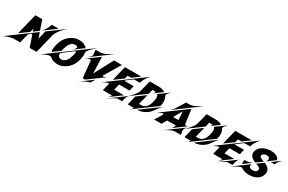

<svg xmlns="http://www.w3.org/2000/svg" viewBox="3 -2566 6632 4426"><g transform="rotate(30 3319.0 -353.5)"><path d="M608.9 -507.3 1050.8 -831.1Q995.6 -788.6 946.8 -738.8Q918 -710.4 898.9 -688Q879.9 -665.5 861.3 -639.4Q842.8 -613.3 826.4 -584.2Q810.1 -555.2 799.3 -524.4L668.9 2.9H485.8Q458 -77.1 436.5 -140.1Q423.3 -178.2 415.5 -200.4Q407.7 -222.7 401.4 -241.2Q395 -259.8 390.6 -272Q386.2 -284.2 386.2 -284.7Q379.9 -303.7 366.7 -303.7Q357.4 -303.7 345.2 -294.4Q319.3 -275.9 307.4 -261.5Q295.4 -247.1 290.5 -233.4L231.9 2.9H85.4Q33.2 4.4 -14.4 15.6Q-62 26.9 -99.6 40.3Q-137.2 53.7 -161.9 65.9Q-186.5 78.1 -192.4 81.5L504.4 -430.2L554.2 -285.2ZM843.8 -714.4 528.8 -482.9Q546.4 -500 565.7 -526.6Q585 -553.2 602.5 -583.5Q620.1 -613.8 634.3 -644Q648.4 -674.3 656.2 -698.2L660.2 -714.4ZM313 -324.2 84.5 -156.7 222.7 -714.4H406.7L494.6 -458L360.8 -359.4L337.9 -425.8Z M1156.2 -307.6 967.3 -168.5Q951.2 -241.7 971.7 -333.5L981.9 -373.5Q1000 -447.8 1037.4 -512.2Q1074.7 -576.7 1127.9 -624.3Q1181.2 -671.9 1248.8 -699.2Q1316.4 -726.6 1394.5 -726.6Q1424.8 -726.6 1454.3 -721.7Q1483.9 -716.8 1510.5 -705.8Q1537.1 -694.8 1560.8 -677.7Q1584.5 -660.6 1603 -635.7L1355 -453.6Q1363.8 -461.4 1378.4 -475.8Q1393.1 -490.2 1406 -506.6Q1418.9 -522.9 1425.8 -538.6Q1432.6 -554.2 1425.3 -564Q1412.6 -574.7 1397 -579.3Q1381.3 -584 1361.8 -584Q1321.3 -584 1291 -567.1Q1260.7 -550.3 1238.8 -523.2Q1216.8 -496.1 1201.9 -462.2Q1187 -428.2 1177.2 -394L1164.1 -341.8Q1161.6 -333 1159.9 -324.5Q1158.2 -315.9 1156.2 -307.6ZM774.9 7.3 1836.9 -772.5Q1780.8 -724.6 1737.3 -679.7Q1710.9 -653.8 1696 -636Q1681.2 -618.2 1668.9 -600.1Q1656.7 -582 1649.7 -565.2Q1642.6 -548.3 1644 -535.6Q1657.2 -463.9 1635.3 -375.5L1627.4 -342.8Q1609.4 -269 1572 -204.6Q1534.7 -140.1 1481.7 -92.5Q1428.7 -44.9 1361.3 -17.6Q1293.9 9.8 1215.8 9.8Q1162.1 9.8 1112.3 -5.9Q1062.5 -21.5 1023.4 -60.1Q1010.7 -72.3 985.4 -72.3Q971.2 -72.3 954.6 -68.8Q938 -65.4 920.7 -59.8Q903.3 -54.2 885.7 -47.1Q868.2 -40 851.6 -32.7Q814 -15.1 774.9 7.3ZM1445.3 -374Q1450.2 -394.5 1453.4 -412.6Q1456.5 -430.7 1458 -447.3Q1456.5 -457 1445.3 -457Q1439.5 -457 1431.6 -453.9Q1423.8 -450.7 1416 -444.8Q1408.7 -439.5 1389.9 -425.3Q1371.1 -411.1 1346.9 -392.8Q1322.8 -374.5 1295.7 -354.2Q1268.6 -334 1245.4 -316.2Q1222.2 -298.3 1205.3 -285.4Q1188.5 -272.5 1184.1 -268.6Q1171.4 -257.3 1160.6 -245.4Q1149.9 -233.4 1152.3 -219.7Q1154.8 -176.8 1179 -153.8Q1203.1 -130.9 1248 -130.9Q1290 -130.9 1321.3 -150.9Q1352.5 -170.9 1375.5 -201.7Q1398.4 -232.4 1413.3 -269.5Q1428.2 -306.6 1437 -341.3Z M2266.1 -289.1Q2260.3 -272 2280.3 -272Q2293.9 -272 2317.6 -280.8Q2341.3 -289.6 2374 -308.6Q2373.5 -308.1 2362.8 -300.3Q2352.1 -292.5 2335.7 -280.5Q2319.3 -268.6 2299.3 -253.9Q2279.3 -239.3 2260.7 -225.6Q2242.2 -211.9 2226.6 -200.7Q2210.9 -189.5 2203.1 -183.6L2202.6 -182.6L1957 -2.9H1894.5Q1881.8 -128.4 1872.1 -227.5Q1865.7 -287.1 1862.3 -321.8Q1858.9 -356.4 1856 -385.5Q1853 -414.6 1851.1 -433.6Q1849.1 -452.6 1849.1 -453.1Q1848.1 -466.8 1831.1 -466.8Q1816.4 -466.8 1794.9 -458.3Q1773.4 -449.7 1752.9 -439.5Q1729.5 -427.2 1704.1 -412.1L2031.7 -653.3L2047.4 -217.3L2314.5 -720.2H2523.4ZM2166 -121.1 2095.2 -2.9H2092.3Q2085.9 -2.4 2064.7 2.7Q2043.5 7.8 2008.1 22.7Q1972.7 37.6 1923.6 65.2Q1874.5 92.8 1812.5 138.7ZM1748.5 -480Q1753.9 -484.4 1768.6 -497.6Q1783.2 -510.7 1798.8 -526.9Q1814.5 -543 1825.9 -559.3Q1837.4 -575.7 1835.9 -585.9V-590.3L1823.2 -720.2H1950.2Q1963.4 -721.2 1979.7 -723.9Q1996.1 -726.6 2014.4 -731.2Q2032.7 -735.8 2052 -742.9Q2071.3 -750 2089.8 -760.3Q2116.2 -774.9 2142.6 -789.3Q2168.9 -803.7 2191.2 -815.9Q2213.4 -828.1 2229.5 -837.2Q2245.6 -846.2 2251.5 -849.6Z M2739.7 -484.9 2512.7 -317.9 2609.9 -711.4H3047.9L2856.9 -571.3H2761.2ZM2578.1 143.1 3019.5 -180.2Q3011.7 -171.9 3003.9 -160.2Q2996.1 -148.4 2989.3 -135.5Q2982.4 -122.6 2977.1 -109.4Q2971.7 -96.2 2968.8 -85.4L2946.8 2.4H2829.1Q2819.3 3.4 2803.2 9.8Q2787.1 16.1 2767.6 26.1Q2748 36.1 2726.6 48.6Q2705.1 61 2684.1 74.2Q2634.3 105 2578.1 143.1ZM2327.1 -147 3230 -810.5Q3203.1 -782.7 3178.7 -750.5Q3164.1 -731.9 3154.3 -717.5Q3144.5 -703.1 3134.8 -686.3Q3125 -669.4 3116 -650.9Q3106.9 -632.3 3100.1 -612.8L3089.8 -571.3H2955.6Q2953.6 -570.8 2952.6 -570.8H2952.1Q2945.3 -570.8 2934.3 -568.6Q2923.3 -566.4 2908.7 -554.7Q2897.9 -546.9 2877.7 -531.7Q2857.4 -516.6 2836.2 -500.2Q2814.9 -483.9 2797.1 -470Q2779.3 -456.1 2772.9 -450.7Q2770 -448.7 2766.8 -446Q2763.7 -443.4 2761.5 -440.7Q2759.3 -438 2759 -435.5Q2758.8 -433.1 2762.2 -432.1H3003.9L2970.7 -296.9H2693.4L2653.8 -137.7H2914.6L2602.5 90.8Q2606.4 87.4 2615 79.6Q2623.5 71.8 2633.1 62.3Q2642.6 52.7 2651.9 42.5Q2661.1 32.2 2667 23.7Q2672.9 15.1 2673.3 9.3Q2673.8 3.4 2666.5 2.4H2433.1Q2446.3 -50.8 2456.5 -92.3Q2462.9 -117.7 2466.6 -132.6Q2470.2 -147.5 2473.1 -159.7Q2476.1 -171.9 2478 -180.2Q2480 -188.5 2480.5 -189Q2481.9 -196.3 2478.5 -199.5Q2475.1 -202.6 2467.8 -202.6Q2460.4 -202.6 2450.9 -200.2Q2441.4 -197.8 2430.2 -193.8Q2418.9 -189.9 2407 -185.1Q2395 -180.2 2383.3 -174.8Q2356.4 -162.6 2327.1 -147Z M3342.8 0 3818.8 -349.6Q3815.4 -345.7 3803.5 -332.3Q3791.5 -318.8 3775.9 -300.3Q3760.3 -281.7 3743.2 -259.5Q3726.1 -237.3 3711.4 -215.8Q3681.6 -167 3641.8 -127.7Q3602.1 -88.4 3554.7 -60.3Q3507.3 -32.2 3453.9 -16.6Q3400.4 -1 3342.8 0ZM3392.1 -454.1 3000 -166Q3010.3 -174.8 3027.1 -191.2Q3043.9 -207.5 3064.2 -228.5Q3084.5 -249.5 3106 -274.7Q3127.4 -299.8 3146.5 -326.2Q3165.5 -352.5 3179.9 -379.4Q3194.3 -406.2 3200.2 -431.2L3270.5 -713.4H3509.8Q3559.1 -713.4 3603.3 -701.2Q3647.5 -689 3681.2 -667L3462.4 -505.9Q3467.3 -510.7 3477.1 -520.3Q3486.8 -529.8 3495.6 -540Q3504.4 -550.3 3509 -559.1Q3513.7 -567.9 3508.3 -570.8Q3493.7 -573.7 3477.1 -573.7H3421.4ZM3194.8 73.7Q3202.6 67.4 3215.3 55.4Q3228 43.5 3238.5 31.5Q3249 19.5 3253.2 10.3Q3257.3 1 3247.6 0H3093.8L3154.3 -245.1L3381.8 -412.1L3314.5 -140.1H3369.6Q3414.6 -140.1 3448.5 -157.2Q3482.4 -174.3 3507.1 -202.6Q3531.7 -231 3548.1 -267.6Q3564.5 -304.2 3573.7 -343.3L3581.1 -373.5Q3606.4 -474.1 3579.1 -524.4Q3572.3 -537.1 3563 -545.4L3831.5 -742.2Q3802.7 -714.4 3780.8 -689Q3768.1 -673.8 3760.7 -663.8Q3753.4 -653.8 3748.3 -643.6Q3743.2 -633.3 3740.7 -624.3Q3738.3 -615.2 3740.7 -608.4Q3758.8 -582 3769 -548.8Q3794.4 -470.2 3770.5 -373L3763.2 -342.8Z M4634.3 -838.9 3990.2 -365.7Q4003.9 -375.5 4017.6 -388.4Q4031.2 -401.4 4043.5 -414.3Q4055.7 -427.2 4065.2 -438.5Q4074.7 -449.7 4079.6 -456.5L4238.3 -709H4238.8L4239.3 -710H4306.2Q4348.1 -710 4393.3 -720.2Q4438.5 -730.5 4475.1 -751Q4501 -764.6 4527.1 -779.1Q4553.2 -793.5 4575 -805.7Q4596.7 -817.9 4612.5 -826.7Q4628.4 -835.4 4634.3 -838.9ZM4467.3 -284.7Q4468.3 -276.9 4470.2 -269.8Q4472.2 -262.7 4476.1 -257.3Q4480 -252 4485.8 -248.8Q4491.7 -245.6 4500.5 -245.6Q4511.7 -245.6 4528.1 -251.5Q4544.4 -257.3 4567.9 -271.5L4231 -24.4Q4246.1 -36.6 4258.1 -53.5Q4270 -70.3 4278.6 -86.4Q4287.1 -102.5 4292.5 -115.2Q4297.9 -127.9 4299.8 -132.8H4065.9L3991.7 -2.4H3794.4L3902.3 -174.3Q3918 -201.2 3920.2 -215.6Q3922.4 -230 3908.7 -230Q3900.4 -230 3881.1 -222.2Q3861.8 -214.4 3840.3 -204.3Q3818.8 -194.3 3799.6 -184.3Q3780.3 -174.3 3771.5 -169.9L4010.7 -346.7L4418 -645.5L4466.8 -289.1L4467.3 -287.1Q4467.3 -285.2 4467.3 -284.7ZM4145 -271.5H4288.1L4271.5 -493.7ZM4482.4 -174.3 4540.5 -216.8Q4531.7 -207 4522.2 -194.8Q4512.7 -182.6 4505.1 -168.9Q4497.6 -155.3 4493.4 -140.4Q4489.3 -125.5 4491.2 -111.3Q4491.7 -108.9 4491.7 -105L4505.9 -2.4H4333.5Q4327.1 -1.5 4306.2 3.4Q4285.2 8.3 4250.5 23.2Q4215.8 38.1 4167.5 65.2Q4119.1 92.3 4058.1 137.2L4305.2 -44.4V-44.9L4482.4 -174.8Z M4854 0 5330.1 -349.6Q5326.7 -345.7 5314.7 -332.3Q5302.7 -318.8 5287.1 -300.3Q5271.5 -281.7 5254.4 -259.5Q5237.3 -237.3 5222.7 -215.8Q5192.9 -167 5153.1 -127.7Q5113.3 -88.4 5065.9 -60.3Q5018.6 -32.2 4965.1 -16.6Q4911.6 -1 4854 0ZM4903.3 -454.1 4511.2 -166Q4521.5 -174.8 4538.3 -191.2Q4555.2 -207.5 4575.4 -228.5Q4595.7 -249.5 4617.2 -274.7Q4638.7 -299.8 4657.7 -326.2Q4676.8 -352.5 4691.2 -379.4Q4705.6 -406.2 4711.4 -431.2L4781.7 -713.4H5021Q5070.3 -713.4 5114.5 -701.2Q5158.7 -689 5192.4 -667L4973.6 -505.9Q4978.5 -510.7 4988.3 -520.3Q4998 -529.8 5006.8 -540Q5015.6 -550.3 5020.3 -559.1Q5024.9 -567.9 5019.5 -570.8Q5004.9 -573.7 4988.3 -573.7H4932.6ZM4706.1 73.7Q4713.9 67.4 4726.6 55.4Q4739.3 43.5 4749.8 31.5Q4760.3 19.5 4764.4 10.3Q4768.6 1 4758.8 0H4605L4665.5 -245.1L4893.1 -412.1L4825.7 -140.1H4880.9Q4925.8 -140.1 4959.7 -157.2Q4993.7 -174.3 5018.3 -202.6Q5043 -231 5059.3 -267.6Q5075.7 -304.2 5085 -343.3L5092.3 -373.5Q5117.7 -474.1 5090.3 -524.4Q5083.5 -537.1 5074.2 -545.4L5342.8 -742.2Q5314 -714.4 5292 -689Q5279.3 -673.8 5272 -663.8Q5264.6 -653.8 5259.5 -643.6Q5254.4 -633.3 5252 -624.3Q5249.5 -615.2 5252 -608.4Q5270 -582 5280.3 -548.8Q5305.7 -470.2 5281.7 -373L5274.4 -342.8Z M5675.8 -484.9 5448.7 -317.9 5545.9 -711.4H5983.9L5793 -571.3H5697.3ZM5514.2 143.1 5955.6 -180.2Q5947.8 -171.9 5939.9 -160.2Q5932.1 -148.4 5925.3 -135.5Q5918.5 -122.6 5913.1 -109.4Q5907.7 -96.2 5904.8 -85.4L5882.8 2.4H5765.1Q5755.4 3.4 5739.3 9.8Q5723.1 16.1 5703.6 26.1Q5684.1 36.1 5662.6 48.6Q5641.1 61 5620.1 74.2Q5570.3 105 5514.2 143.1ZM5263.2 -147 6166 -810.5Q6139.2 -782.7 6114.7 -750.5Q6100.1 -731.9 6090.3 -717.5Q6080.6 -703.1 6070.8 -686.3Q6061 -669.4 6052 -650.9Q6043 -632.3 6036.1 -612.8L6025.9 -571.3H5891.6Q5889.6 -570.8 5888.7 -570.8H5888.2Q5881.3 -570.8 5870.4 -568.6Q5859.4 -566.4 5844.7 -554.7Q5834 -546.9 5813.7 -531.7Q5793.5 -516.6 5772.2 -500.2Q5751 -483.9 5733.2 -470Q5715.3 -456.1 5709 -450.7Q5706.1 -448.7 5702.9 -446Q5699.7 -443.4 5697.5 -440.7Q5695.3 -438 5695.1 -435.5Q5694.8 -433.1 5698.2 -432.1H5939.9L5906.7 -296.9H5629.4L5589.8 -137.7H5850.6L5538.6 90.8Q5542.5 87.4 5551 79.6Q5559.6 71.8 5569.1 62.3Q5578.6 52.7 5587.9 42.5Q5597.2 32.2 5603 23.7Q5608.9 15.1 5609.4 9.3Q5609.9 3.4 5602.5 2.4H5369.1Q5382.3 -50.8 5392.6 -92.3Q5398.9 -117.7 5402.6 -132.6Q5406.2 -147.5 5409.2 -159.7Q5412.1 -171.9 5414.1 -180.2Q5416 -188.5 5416.5 -189Q5418 -196.3 5414.6 -199.5Q5411.1 -202.6 5403.8 -202.6Q5396.5 -202.6 5387 -200.2Q5377.4 -197.8 5366.2 -193.8Q5355 -189.9 5343 -185.1Q5331.1 -180.2 5319.3 -174.8Q5292.5 -162.6 5263.2 -147Z M6296.4 -298.3 6064.5 -127.9Q6051.3 -175.8 6065.4 -233.9L6066.4 -237.3H6120.6V-237.8Q6147.9 -238.3 6177.2 -245.1Q6204.6 -251 6234.9 -262.9Q6265.1 -274.9 6296.4 -298.3ZM6258.8 -332.5Q6128.9 -401.9 6159.2 -523.4Q6172.4 -577.1 6208 -615.5Q6243.7 -653.8 6291 -678.2Q6338.4 -702.6 6392.3 -714.1Q6446.3 -725.6 6496.1 -725.6Q6527.8 -725.6 6560.5 -720.5Q6593.3 -715.3 6622.8 -703.1Q6652.3 -690.9 6676.3 -670.2Q6700.2 -649.4 6714.4 -618.2Q6715.8 -615.7 6716.8 -613Q6717.8 -610.4 6718.3 -607.9L6502 -448.7Q6515.1 -460.4 6522.7 -472.7Q6530.3 -484.9 6533.7 -496.6L6535.2 -502.4Q6545.9 -543.5 6525.4 -564.9Q6504.4 -587.4 6460 -587.4Q6443.4 -587.4 6424.8 -583.7Q6406.2 -580.1 6389.9 -572Q6373.5 -564 6361.3 -551Q6349.1 -538.1 6344.2 -519.5Q6338.4 -495.1 6360.8 -475.1Q6385.7 -453.6 6454.6 -430.7Q6459 -429.2 6462.6 -428Q6466.3 -426.8 6469.7 -425.3L6310.5 -308.6Q6295.4 -314.5 6282.7 -320.6Q6270 -326.7 6258.8 -332.5ZM6613.8 -496.6 6830.1 -655.3Q6827.1 -651.9 6817.1 -640.6Q6807.1 -629.4 6794.9 -615.5Q6782.7 -601.6 6770.5 -586.7Q6758.3 -571.8 6751 -561.5Q6743.2 -550.3 6737.5 -538.8Q6731.9 -527.3 6728.5 -518.1Q6724.6 -507.3 6722.2 -497.1H6720.2V-496.6ZM6568.4 -379.4Q6674.3 -311 6644.5 -191.9Q6630.9 -136.2 6597.7 -97.4Q6564.5 -58.6 6519.8 -34.7Q6475.1 -10.7 6422.9 0Q6370.6 10.7 6318.4 10.7Q6293 10.7 6265.1 7.6Q6237.3 4.4 6210 -2.9Q6182.6 -10.3 6157.7 -22.5Q6132.8 -34.7 6112.8 -52.2Q6106.9 -55.2 6098.1 -55.2Q6085.4 -55.2 6067.9 -50Q6050.3 -44.9 6030.5 -36.4Q6010.7 -27.8 5989.3 -17.1Q5967.8 -6.3 5947.8 5.4Q5899.9 31.7 5847.7 65.4L6252 -231Q6238.8 -175.8 6260.7 -150.9Q6283.7 -125 6350.1 -125Q6367.7 -125 6384.8 -128.7Q6401.9 -132.3 6416.7 -140.1Q6431.6 -147.9 6442.6 -160.6Q6453.6 -173.3 6458 -191.9Q6466.8 -227.1 6446.3 -246.6Q6424.8 -267.1 6361.8 -289.1Q6351.1 -292.5 6341.3 -296.4L6500.5 -413.6Q6521 -405.3 6537.8 -396.7Q6554.7 -388.2 6568.4 -379.4Z"/></g></svg>

Font: Facon
Style: Bold Italic
Weight: 700
Italic angle: -12°
Designer: Google
Version: Version 2.001150; 2014